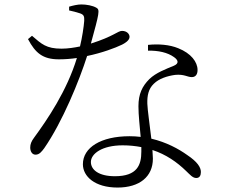

<svg xmlns="http://www.w3.org/2000/svg" viewBox="-20 -803 1040 864"><path d="M616 -141V-121C616 -61 598 -10 497 -10C424 -10 389 -39 389 -74C389 -111 439 -149 532 -149C562 -149 590 -146 616 -141ZM646 -575C692 -576 734 -567 763 -546C783 -532 786 -517 762 -507C726 -492 682 -476 652 -447C620 -415 603 -380 603 -325C603 -283 609 -235 613 -187C597 -189 580 -190 563 -190C434 -190 353 -139 353 -64C353 -9 407 41 509 41C608 41 668 -8 668 -89L666 -128C727 -108 776 -74 818 -33C835 -17 847 -2 863 -2C878 -2 884 -13 884 -29C884 -50 868 -75 823 -105C784 -133 729 -163 661 -179C654 -240 644 -307 643 -336C642 -373 648 -403 672 -426C695 -449 732 -461 768 -466C809 -470 823 -456 843 -456C860 -456 869 -468 869 -488C869 -524 840 -563 782 -586C743 -602 694 -606 646 -601ZM291 -756C306 -753 325 -748 340 -743C357 -737 360 -730 359 -709C357 -683 350 -635 340 -594C316 -589 286 -584 257 -584C188 -584 167 -605 124 -642L106 -627C139 -565 172 -536 245 -536C271 -536 299 -538 326 -542C281 -394 193 -265 133 -183C121 -167 116 -154 116 -139C116 -124 123 -107 140 -107C157 -107 167 -120 179 -136C262 -256 337 -441 372 -551C439 -565 498 -587 529 -602C539 -607 563 -620 563 -637C563 -650 551 -664 529 -664C510 -664 491 -639 389 -607C427 -745 430 -759 414 -768C397 -778 369 -783 346 -783C329 -783 308 -778 291 -773Z"/></svg>

Font: Noto Serif CJK HK Light
Style: Regular
Weight: 300
Designer: Ryoko NISHIZUKA 西塚涼子 (kana & ideographs); Frank Grießhammer (Latin, Greek & Cyrillic); Wenlong ZHANG 张文龙 (bopomofo); San
Foundry: Adobe
Version: Version 2.001;hotconv 1.1.0;makeotfexe 2.6.0